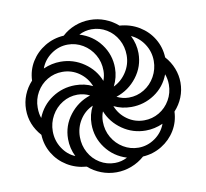

<svg xmlns="http://www.w3.org/2000/svg" viewBox="-81 -813 979 911"><g transform="rotate(-10 409.0 -357.0)"><path d="M274 -41Q222 -45 180.5 -70.5Q139 -96 114.5 -137Q90 -178 88 -227Q37 -284 37 -357Q37 -394 50.5 -427.5Q64 -461 89 -488Q91 -538 116 -578.5Q141 -619 182.5 -644Q224 -669 274 -672Q301 -697 336 -710.5Q371 -724 409 -724Q447 -724 481.5 -710.5Q516 -697 543 -673Q596 -669 637.5 -643.5Q679 -618 703.5 -577Q728 -536 730 -487Q755 -459 768 -425.5Q781 -392 781 -357Q781 -320 767.5 -286.5Q754 -253 729 -226Q727 -177 702.5 -136.5Q678 -96 636.5 -70.5Q595 -45 545 -42Q517 -17 481.5 -3.5Q446 10 409 10Q371 10 336 -3.5Q301 -17 274 -41ZM552 -529Q552 -570 533 -604.5Q514 -639 481 -659Q448 -679 409 -679Q377 -679 348 -664Q411 -645 449 -594Q487 -543 487 -479Q487 -434 466 -393Q504 -411 528 -448Q552 -485 552 -529ZM431 -476Q431 -518 411 -552.5Q391 -587 357.5 -607Q324 -627 285 -627Q242 -627 205.5 -601.5Q169 -576 154 -535Q195 -553 237 -553Q299 -553 350 -518Q401 -483 422 -428Q431 -451 431 -476ZM674 -480Q674 -524 650.5 -560.5Q627 -597 588 -615Q609 -573 609 -529Q609 -465 570 -414Q531 -363 470 -343Q498 -329 528 -329Q568 -329 601.5 -349.5Q635 -370 654.5 -405Q674 -440 674 -480ZM286 -431Q332 -431 370 -412Q354 -453 318 -478.5Q282 -504 237 -504Q198 -504 165 -484.5Q132 -465 112.5 -431Q93 -397 93 -357Q93 -327 101 -306Q124 -364 174.5 -397.5Q225 -431 286 -431ZM725 -357Q725 -384 716 -408Q694 -350 643.5 -316.5Q593 -283 532 -283Q486 -283 448 -302Q464 -261 500 -235.5Q536 -210 581 -210Q620 -210 653 -229.5Q686 -249 705.5 -283Q725 -317 725 -357ZM209 -185Q209 -249 248 -300Q287 -351 348 -371Q320 -385 289 -385Q250 -385 216.5 -364.5Q183 -344 163.5 -309Q144 -274 144 -234Q144 -189 168 -152Q192 -115 229 -100Q209 -140 209 -185ZM469 -50Q407 -69 369 -120Q331 -171 331 -235Q331 -281 352 -321Q313 -304 289.5 -267Q266 -230 266 -185Q266 -144 285 -109.5Q304 -75 337 -55Q370 -35 409 -35Q441 -35 469 -50ZM663 -179Q622 -161 580 -161Q518 -161 467.5 -196Q417 -231 395 -286Q386 -264 386 -238Q386 -196 406 -161.5Q426 -127 459.5 -107Q493 -87 532 -87Q575 -87 611.5 -112.5Q648 -138 663 -179Z"/></g></svg>

Font: Noto Serif Armenian SmBold Cond
Style: Regular
Weight: 600
Width: 3
Designer: Monotype Design team
Foundry: Monotype Imaging Inc.
Version: Version 1.000